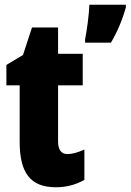

<svg xmlns="http://www.w3.org/2000/svg" viewBox="-20 -780 551 810"><path d="M511 -749V-760H357C356 -720 346 -648 339 -614V-600H448C475 -646 496 -695 511 -749ZM265 -130C238 -130 225 -148 225 -184V-420H329V-553H225V-664H115L77 -548L7 -506V-420H63V-182C63 -52 107 10 216 10C261 10 300 -1 336 -21V-149C309 -137 285 -130 265 -130Z"/></svg>

Font: Noto Sans Myanmar ExtraCondensed Black
Style: Regular
Weight: 900
Width: 2
Designer: Monotype Design Team
Foundry: Monotype Imaging Inc.
Version: Version 2.107